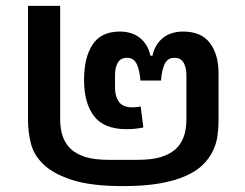

<svg xmlns="http://www.w3.org/2000/svg" viewBox="-20 -619 831 651"><path d="M398 12Q288 12 224 -9Q160 -30 127 -62Q94 -94 84.5 -133.5Q75 -173 75 -210V-599H184V-214Q184 -147 221 -113Q240 -96 270.5 -86.5Q301 -77 352 -77H444Q495 -77 525.5 -86.5Q556 -96 575 -113Q612 -146 612 -214V-365Q612 -390 602.5 -406.5Q593 -423 571 -423Q548 -423 538 -401Q528 -379 526 -346H456Q454 -379 444 -401Q434 -423 411 -423Q389 -423 379.5 -406.5Q370 -390 370 -365V-320Q370 -293 383 -274Q396 -255 430 -255Q443 -255 457 -258L466 -187Q454 -184 438.5 -182.5Q423 -181 409 -181Q333 -181 299 -225Q265 -269 265 -348Q265 -424 294 -468Q323 -512 386 -512Q428 -512 455 -490Q482 -468 490 -430H497Q505 -468 532 -490Q559 -512 601 -512Q662 -512 691.5 -473.5Q721 -435 721 -370V-210Q721 -185 717.5 -159Q714 -133 702.5 -108.5Q691 -84 669.5 -62Q648 -40 612 -23.5Q576 -7 523.5 2.5Q471 12 398 12Z"/></svg>

Font: IBM Plex Sans Thai Medium
Style: Regular
Weight: 500
Designer: Mike Abbink, Paul van der Laan, Pieter van Rosmalen, Ben Mitchell, Mark Frömberg
Foundry: Bold Monday
Version: Version 1.1